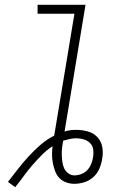

<svg xmlns="http://www.w3.org/2000/svg" viewBox="-20 -755 540 797"><path d="M43 22 13 0Q34 -27 55 -54Q76 -81 99.5 -106.5Q123 -132 149 -154.5Q175 -177 205 -192L289 -698H136V-735H335L248 -209Q260 -213 271.5 -214.5Q283 -216 295 -216Q320 -216 344 -209.5Q368 -203 384 -186Q400 -169 404.5 -145Q409 -121 404 -95Q401 -75 392.5 -55Q384 -35 367.5 -20Q351 -5 330 1.5Q309 8 289 8Q271 8 254.5 2Q238 -4 226.5 -16Q215 -28 209 -44Q203 -60 199.5 -77.5Q196 -95 196 -112.5Q196 -130 198 -148Q175 -133 154 -112Q133 -91 114 -69Q95 -47 78 -23.5Q61 0 43 22ZM289 -27Q303 -27 317.5 -32.5Q332 -38 342 -48.5Q352 -59 358 -73Q364 -87 366 -101Q369 -117 367 -133.5Q365 -150 354 -161Q343 -172 327.5 -176.5Q312 -181 296 -181Q283 -181 269.5 -178Q256 -175 242 -171V-169Q239 -154 237.5 -139.5Q236 -125 236.5 -110.5Q237 -96 239 -82Q241 -68 246.5 -56Q252 -44 263.5 -35.5Q275 -27 289 -27Z"/></svg>

Font: Iosevka Extralight
Style: Italic
Weight: 200
Italic angle: -9°
Monospace: yes
Designer: Belleve Invis
Foundry: Belleve Invis
Version: Version 32.5.0; ttfautohint (v1.8.4)